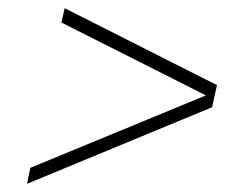

<svg xmlns="http://www.w3.org/2000/svg" viewBox="-20 -488 597 469"><path d="M46 -39 54 -78 483 -255 130 -433 138 -468 510 -280 498 -226Z"/></svg>

Font: Saira SemiExpanded Thin
Style: Italic
Weight: 250
Width: 6
Italic angle: -12°
Designer: Hector Gatti with collaboration of the Omnibus-Type team
Foundry: Omnibus-Type
Version: Version 1.101